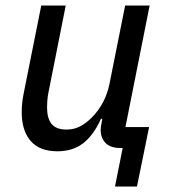

<svg xmlns="http://www.w3.org/2000/svg" viewBox="-20 -538 620 698"><path d="M426 0H417Q382 0 364 -18Q346 -36 346 -66Q346 -71 347 -79Q348 -87 350 -95L352 -106H347Q320 -46 282 -17Q244 12 189 12Q124 12 91.5 -25.5Q59 -63 59 -130Q59 -145 60.5 -162Q62 -179 66 -198L130 -518H219L156 -201Q153 -186 152 -171.5Q151 -157 151 -148Q151 -108 167.5 -87.5Q184 -67 222 -67Q249 -67 271 -78.5Q293 -90 313 -110Q363 -160 378 -233L435 -518H524L436 -76H522L478 140H398Z"/></svg>

Font: IBM Plex Sans Text
Style: Italic
Weight: 450
Italic angle: -11°
Designer: Mike Abbink, Paul van der Laan, Pieter van Rosmalen
Foundry: Bold Monday
Version: Version 3.005